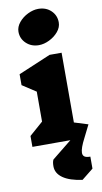

<svg xmlns="http://www.w3.org/2000/svg" viewBox="-118 -916 655 1231"><g transform="rotate(-10 209.5 -300.5)"><path d="M75 -742Q75 -774 98.5 -802.5Q122 -831 157 -848Q192 -865 225 -865Q275 -865 307.5 -834Q340 -803 340 -757Q340 -725 316.5 -697Q293 -669 258 -652Q223 -635 190 -635Q141 -635 108 -666Q75 -697 75 -742ZM390 126V204L315 264Q233 253 189.5 222.5Q146 192 146 146Q146 117 154 103L282 0H35V-71L124 -149V-344L35 -402V-473L246 -562H324V-108L414 -80L374 0Q341 63 341 93Q341 110 352.5 118Q364 126 390 126Z"/></g></svg>

Font: Inknut Antiqua Black
Style: Regular
Weight: 900
Designer: Claus Eggers Sørensen
Foundry: Claus Eggers Sørensen
Version: Version 1.003; ttfautohint (v1.8.2) -l 8 -r 50 -G 200 -x 14 